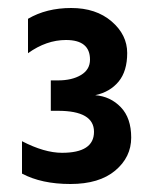

<svg xmlns="http://www.w3.org/2000/svg" viewBox="-20 -848 383 480"><path d="M35 -414V-495Q91 -466 135 -466Q215 -466 215 -518.5Q215 -571 125 -571H107V-647H125Q160 -647 182.5 -660.5Q205 -674 205 -699Q205 -748 145 -748Q96 -748 50 -715V-801Q96 -828 158 -828Q220 -828 259 -794.5Q298 -761 298 -715.5Q298 -670 276.5 -644Q255 -618 218 -610Q256 -607 282 -580Q308 -553 308 -504Q308 -455 268 -421.5Q228 -388 156 -388Q84 -388 35 -414Z"/></svg>

Font: Hind Kochi SemiBold
Style: Regular
Weight: 600
Designer: Dhruvi Tolia
Foundry: Indian Type Foundry
Version: Version 0.702;PS 1.0;hotconv 1.0.81;makeotf.lib2.5.63406